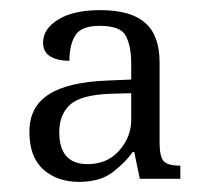

<svg xmlns="http://www.w3.org/2000/svg" viewBox="-20 -739 400 379"><path d="M136 -380Q93 -380 65.5 -404.5Q38 -429 38 -479Q38 -528 76 -552.5Q114 -577 192 -580L239 -582V-614Q239 -648 228.5 -668Q218 -688 177 -688Q140 -688 128.5 -669Q117 -650 117 -619Q94 -619 79.5 -627.5Q65 -636 65 -655Q65 -682 95 -700.5Q125 -719 178 -719Q238 -719 266.5 -694Q295 -669 295 -616V-458Q295 -430 303 -421Q311 -412 336 -412V-386H256L245 -439H242Q228 -419 203 -399.5Q178 -380 136 -380ZM153 -415Q192 -415 215.5 -442Q239 -469 239 -502V-555L200 -554Q140 -552 118.5 -532.5Q97 -513 97 -478Q97 -415 153 -415Z"/></svg>

Font: Noto Serif Myanmar Light
Style: Regular
Weight: 300
Designer: Ben Mitchell and the Monotype Design Team
Foundry: Monotype Imaging Inc.
Version: Version 2.106; ttfautohint (v1.8.4.7-5d5b)